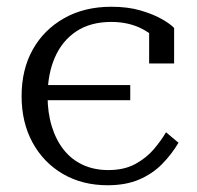

<svg xmlns="http://www.w3.org/2000/svg" viewBox="-20 -539 584 569"><path d="M88 -242V-287H366V-242ZM301 -35Q348 -35 381 -53Q414 -71 436 -97Q458 -123 472 -147L509 -116Q489 -82 460.5 -53Q432 -24 392.5 -7Q353 10 299 10Q224 10 166.5 -23.5Q109 -57 76.5 -116.5Q44 -176 44 -254Q44 -333 77 -392Q110 -451 170 -485Q230 -519 310 -519Q359 -519 396.5 -508Q434 -497 459.5 -482.5Q485 -468 496 -456V-351H422V-453Q432 -450 440.5 -445Q449 -440 454.5 -432.5Q460 -425 461.5 -417.5Q463 -410 459 -402Q442 -432 402 -453Q362 -474 310 -474Q248 -474 206 -446Q164 -418 142.5 -368.5Q121 -319 121 -254Q121 -205 133.5 -164.5Q146 -124 169 -95Q192 -66 225.5 -50.5Q259 -35 301 -35Z"/></svg>

Font: Roboto Serif 36pt Light
Style: Regular
Weight: 300
Designer: Greg Gazdowicz
Foundry: Commercial Type
Version: Version 1.008